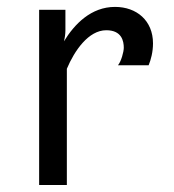

<svg xmlns="http://www.w3.org/2000/svg" viewBox="-20 -528 498 548"><path d="M308.3 -508.3C240 -508.3 192.5 -459.2 162.5 -410C165 -420 166.7 -430.8 166.7 -441.7V-500H91.7V0H170.8V-331.7C192.5 -383.3 232.5 -441.7 283.3 -441.7C327.5 -441.7 333.3 -410.8 333.3 -391.7C333.3 -380 325.8 -352.5 316.7 -341.7H404.2C410.8 -357.5 416.7 -380 416.7 -404.2C416.7 -469.2 370 -508.3 308.3 -508.3Z"/></svg>

Font: BoonHome
Style: Book
Weight: 400
Designer: Sungsit Sawaiwan
Foundry: Sungsit Sawaiwan
Version: Version 0.2